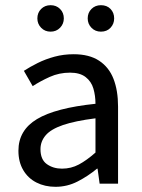

<svg xmlns="http://www.w3.org/2000/svg" viewBox="-20 -708 546 740"><path d="M194 12Q153 12 120.5 -4.5Q88 -21 69.5 -52.5Q51 -84 51 -127Q51 -206 122.5 -249Q194 -292 348 -308Q348 -339 340 -366.5Q332 -394 310 -411Q288 -428 250 -428Q208 -428 171.5 -411.5Q135 -395 106 -376L72 -435Q95 -450 125 -465Q155 -480 190 -489.5Q225 -499 264 -499Q324 -499 362 -474Q400 -449 417.5 -404Q435 -359 435 -297V0H364L356 -58H354Q319 -29 279 -8.5Q239 12 194 12ZM219 -58Q254 -58 284 -74Q314 -90 348 -120V-252Q269 -242 222.5 -226Q176 -210 156 -186.5Q136 -163 136 -133Q136 -93 160.5 -75.5Q185 -58 219 -58ZM369 -586Q347 -586 332.5 -601Q318 -616 318 -637Q318 -659 332.5 -673.5Q347 -688 369 -688Q392 -688 406 -673.5Q420 -659 420 -637Q420 -616 406 -601Q392 -586 369 -586ZM175 -586Q153 -586 138.5 -601Q124 -616 124 -637Q124 -659 138.5 -673.5Q153 -688 175 -688Q197 -688 211.5 -673.5Q226 -659 226 -637Q226 -616 211.5 -601Q197 -586 175 -586Z"/></svg>

Font: Assistant Medium
Style: Regular
Weight: 500
Designer: Hebrew By Ben Nathan, Latin by Paul Hunt
Version: Version 3.000